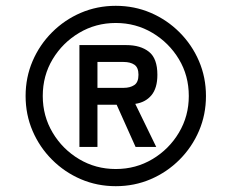

<svg xmlns="http://www.w3.org/2000/svg" viewBox="-20 -730 788 660"><path d="M378 -90Q314 -90 258 -114Q202 -138 159 -181Q116 -224 92 -280Q68 -336 68 -400Q68 -464 92 -520Q116 -576 159 -619Q202 -662 258 -686Q314 -710 378 -710Q442 -710 498 -686Q554 -662 597 -619Q640 -576 664 -520Q688 -464 688 -400Q688 -336 664 -280Q640 -224 597 -181Q554 -138 498 -114Q442 -90 378 -90ZM378 -149Q447 -149 504 -183Q561 -217 595 -274Q629 -331 629 -400Q629 -470 595 -526.5Q561 -583 504 -617Q447 -651 378 -651Q309 -651 252 -617Q195 -583 161 -526.5Q127 -470 127 -400Q127 -331 161 -274Q195 -217 252 -183Q309 -149 378 -149ZM253 -225V-575H414Q463 -575 492 -552Q521 -529 521 -473Q521 -427 500.5 -402.5Q480 -378 445 -373L517 -225H446L381 -370H315V-225ZM315 -428H405Q427 -428 441.5 -437.5Q456 -447 456 -473Q456 -498 442 -507.5Q428 -517 405 -517H315Z"/></svg>

Font: Zen Kaku Gothic Antique Medium
Style: Regular
Weight: 500
Designer: Yoshimichi Ohira
Foundry: Positype
Version: Version 1.002